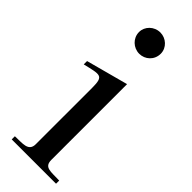

<svg xmlns="http://www.w3.org/2000/svg" viewBox="-256 -794 818 818"><g transform="rotate(45 153.5 -385.0)"><path d="M21 -443C102 -462 117 -470 117 -398V-58C117 -13 74 -21 30 -19V0H297V-19C244 -21 211 -13 211 -58V-514L21 -463ZM90 -707C90 -741 119 -770 156 -770C190 -770 221 -743 221 -707C221 -669 191 -642 156 -642C121 -642 90 -670 90 -707Z"/></g></svg>

Font: Ortica Linear
Style: Regular
Weight: 400
Designer: Benedetta Bovani
Foundry: Collletttivo
Version: Version 2.000;Glyphs 3.1.2 (3151)